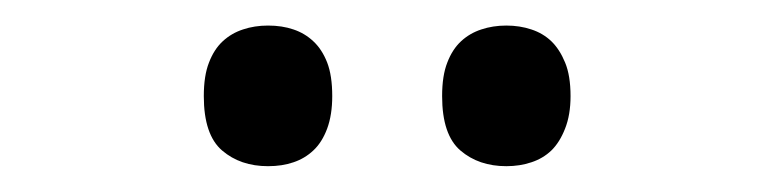

<svg xmlns="http://www.w3.org/2000/svg" viewBox="-20 -739 598 148"><path d="M137.1 -664.9Q137.1 -680.7 141.1 -690.8Q145 -701 151.7 -707.2Q158.4 -713.4 167.3 -716.3Q176.2 -719.3 186.6 -719.3Q197.5 -719.3 206.2 -716.3Q214.9 -713.4 221.5 -707.2Q228.2 -701 232.2 -690.8Q236.1 -680.7 236.1 -664.9Q236.1 -650.5 232.2 -639.9Q228.2 -629.2 221.5 -623Q214.9 -616.8 206.2 -613.9Q197.5 -610.9 186.6 -610.9Q165.3 -610.9 151.2 -623Q137.1 -635.1 137.1 -664.9ZM320.8 -664.9Q320.8 -680.7 324.8 -690.8Q328.7 -701 335.4 -707.2Q342.1 -713.4 351 -716.3Q359.9 -719.3 370.3 -719.3Q380.7 -719.3 389.6 -716.3Q398.5 -713.4 405 -707.2Q411.4 -701 415.6 -690.8Q419.8 -680.7 419.8 -664.9Q419.8 -650.5 415.6 -639.9Q411.4 -629.2 405 -623Q398.5 -616.8 389.6 -613.9Q380.7 -610.9 370.3 -610.9Q349 -610.9 334.9 -623Q320.8 -635.1 320.8 -664.9Z"/></svg>

Font: Shan Wanhai
Style: Regular
Weight: 400
Designer: Khon Soe Zaw Thu
Foundry: Shan Unicode
Version: Version 1.00 June 3, 2017, initial release